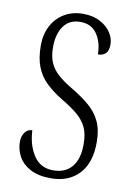

<svg xmlns="http://www.w3.org/2000/svg" viewBox="-84 -777 579 841"><g transform="rotate(10 205.5 -357.0)"><path d="M202 10Q146 10 110.5 -9Q75 -28 58 -58.5Q41 -89 41 -125Q41 -148 53 -165.5Q65 -183 86 -183Q89 -117 119 -71.5Q149 -26 206 -26Q260 -26 289 -61Q318 -96 318 -161Q318 -207 304 -236.5Q290 -266 262 -289.5Q234 -313 190 -339Q149 -364 119 -392.5Q89 -421 73.5 -460Q58 -499 58 -556Q58 -605 78 -643Q98 -681 134 -702.5Q170 -724 217 -724Q262 -724 293.5 -707Q325 -690 341.5 -664.5Q358 -639 358 -612Q358 -585 345.5 -572.5Q333 -560 311 -560Q311 -613 286 -650Q261 -687 212 -687Q162 -687 137 -651Q112 -615 112 -558Q112 -517 124 -489Q136 -461 162 -438Q188 -415 231 -390Q274 -364 306 -336.5Q338 -309 355.5 -272Q373 -235 373 -180Q373 -88 327 -39Q281 10 202 10Z"/></g></svg>

Font: Noto Serif Tamil ExtraCondensed Light
Style: Regular
Weight: 300
Width: 2
Designer: Indian Type Foundry, Tom Grace, and the Monotype Design Team
Foundry: Monotype Imaging Inc.
Version: Version 2.004; ttfautohint (v1.8.4.7-5d5b)